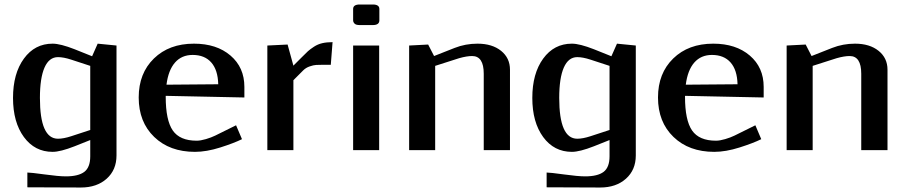

<svg xmlns="http://www.w3.org/2000/svg" viewBox="-20 -670 4043 857"><path d="M500 23.9Q500 88.4 456.1 127.7Q412.1 167 340.8 167L102.1 166V100.1Q117.2 100.1 179.4 108.6Q241.7 117.2 273.9 117.2Q329.6 117.2 356.2 97.2Q382.8 77.1 382.8 27.8V-44.9L313 -17.1Q249.5 7.8 214.8 7.8Q135.3 7.8 86.7 -58.3Q38.1 -124.5 38.1 -232.9Q38.1 -341.8 86.7 -408.4Q135.3 -475.1 214.8 -475.1Q249.5 -475.1 313 -450.2L391.1 -418.9L416 -475.1L500 -466.8ZM382.8 -89.8V-376L297.9 -403.8Q263.7 -415 238.8 -415Q199.2 -415 178.7 -368.4Q158.2 -321.8 158.2 -232.9Q158.2 -50.8 238.8 -50.8Q263.7 -50.8 297.9 -62Z M723.1 -292 954.1 -293.9Q952.6 -357.4 923.1 -391.1Q893.6 -424.8 839.8 -424.8Q791 -424.8 761.2 -390.9Q731.4 -356.9 723.1 -292ZM719.7 -242.2V-237.8Q719.7 -133.3 751.2 -87.6Q782.7 -42 857.9 -42Q875 -42 899.2 -49.1Q923.3 -56.2 940.9 -64.9L1033.7 -110.8L1060.1 -48.8Q1024.4 -31.2 963.1 -11.7Q901.9 7.8 850.1 7.8Q737.3 7.8 668.2 -58.8Q599.1 -125.5 599.1 -234.9Q599.1 -342.8 667 -408.9Q734.9 -475.1 845.7 -475.1Q946.8 -475.1 1008.8 -422.1Q1070.8 -369.1 1070.8 -282.2V-234.9Z M1456.5 -380.9H1424.3Q1402.8 -380.9 1390.9 -380.1Q1378.9 -379.4 1362.1 -373.5Q1345.2 -367.7 1333.5 -356L1289.6 -312V0H1173.3V-466.8L1263.7 -471.2L1289.6 -377L1327.6 -415Q1344.7 -432.6 1354.5 -441.4Q1364.3 -450.2 1381.3 -461.4Q1398.4 -472.7 1418.5 -477.3Q1438.5 -481.9 1464.4 -481.9Z M1673.3 -579.1Q1673.3 -558.1 1644 -558.1H1585.4Q1568.8 -558.1 1562.5 -564.7Q1556.2 -571.3 1556.2 -579.1V-629.9Q1556.2 -649.9 1585.4 -649.9H1644Q1673.3 -649.9 1673.3 -629.9ZM1556.2 0V-466.8H1672.4V0Z M1806.2 0V-466.8L1891.1 -471.2L1917.5 -419.9L2009.3 -456.1Q2057.6 -475.1 2111.3 -475.1Q2176.8 -475.1 2216.6 -443.1Q2256.3 -411.1 2256.3 -358.9V0H2139.2V-340.8Q2139.2 -419.9 2087.4 -419.9Q2063.5 -419.9 2029.3 -410.2L1922.4 -376V0Z M2817.9 23.9Q2817.9 88.4 2773.9 127.7Q2730 167 2658.7 167L2419.9 166V100.1Q2435.1 100.1 2497.3 108.6Q2559.6 117.2 2591.8 117.2Q2647.5 117.2 2674.1 97.2Q2700.7 77.1 2700.7 27.8V-44.9L2630.9 -17.1Q2567.4 7.8 2532.7 7.8Q2453.1 7.8 2404.5 -58.3Q2356 -124.5 2356 -232.9Q2356 -341.8 2404.5 -408.4Q2453.1 -475.1 2532.7 -475.1Q2567.4 -475.1 2630.9 -450.2L2709 -418.9L2733.9 -475.1L2817.9 -466.8ZM2700.7 -89.8V-376L2615.7 -403.8Q2581.5 -415 2556.6 -415Q2517.1 -415 2496.6 -368.4Q2476.1 -321.8 2476.1 -232.9Q2476.1 -50.8 2556.6 -50.8Q2581.5 -50.8 2615.7 -62Z M3041 -292 3272 -293.9Q3270.5 -357.4 3241 -391.1Q3211.4 -424.8 3157.7 -424.8Q3108.9 -424.8 3079.1 -390.9Q3049.3 -356.9 3041 -292ZM3037.6 -242.2V-237.8Q3037.6 -133.3 3069.1 -87.6Q3100.6 -42 3175.8 -42Q3192.9 -42 3217 -49.1Q3241.2 -56.2 3258.8 -64.9L3351.6 -110.8L3377.9 -48.8Q3342.3 -31.2 3281 -11.7Q3219.7 7.8 3168 7.8Q3055.2 7.8 2986.1 -58.8Q2917 -125.5 2917 -234.9Q2917 -342.8 2984.9 -408.9Q3052.7 -475.1 3163.6 -475.1Q3264.6 -475.1 3326.7 -422.1Q3388.7 -369.1 3388.7 -282.2V-234.9Z M3491.2 0V-466.8L3576.2 -471.2L3602.5 -419.9L3694.3 -456.1Q3742.7 -475.1 3796.4 -475.1Q3861.8 -475.1 3901.6 -443.1Q3941.4 -411.1 3941.4 -358.9V0H3824.2V-340.8Q3824.2 -419.9 3772.5 -419.9Q3748.5 -419.9 3714.4 -410.2L3607.4 -376V0Z"/></svg>

Font: Resagokr
Style: Bold
Weight: 600
Designer: gluk
Foundry: gluk
Version: Version 0.95